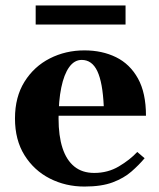

<svg xmlns="http://www.w3.org/2000/svg" viewBox="-20 -675 584 705"><path d="M326 -40Q376 -40 416.5 -64Q457 -88 484 -117L511 -94Q490 -69 462.5 -45Q435 -21 394 -5.5Q353 10 290 10Q221 10 163 -19.5Q105 -49 70 -105Q35 -161 35 -240Q35 -319 70 -375Q105 -431 163 -460.5Q221 -490 290 -490Q355 -490 406 -465Q457 -440 486.5 -387Q516 -334 516 -250H160V-285H361Q357 -372 337.5 -413.5Q318 -455 280 -455Q253 -455 234 -428.5Q215 -402 205 -353.5Q195 -305 195 -240Q195 -176 209.5 -131.5Q224 -87 253 -63.5Q282 -40 326 -40ZM111 -585V-655H441V-585Z"/></svg>

Font: Brygada 1918
Style: Bold
Weight: 700
Designer: Mateusz Machalski | Borys Kosmynka | Przemek Hoffer
Foundry: NIEPODLEGLA 2018
Version: Version 3.006